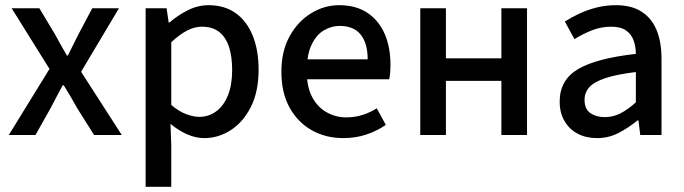

<svg xmlns="http://www.w3.org/2000/svg" viewBox="-20 -521 2641 741"><path d="M14 0 171 -255 25 -489H132L192 -389Q203 -369 214.5 -348Q226 -327 238 -307H242Q252 -327 262.5 -348Q273 -369 283 -389L336 -489H439L293 -244L450 0H343L277 -105Q265 -127 252 -149Q239 -171 226 -192H222Q211 -171 199 -149Q187 -127 176 -105L117 0Z M542 200V-489H623L631 -434H634Q666 -462 705 -481.5Q744 -501 785 -501Q847 -501 890 -470Q933 -439 955.5 -383Q978 -327 978 -252Q978 -168 948.5 -109Q919 -50 871 -19Q823 12 768 12Q736 12 702.5 -2.5Q669 -17 638 -43L641 40V200ZM749 -70Q785 -70 814 -91Q843 -112 859.5 -152.5Q876 -193 876 -251Q876 -302 864 -339.5Q852 -377 826 -397.5Q800 -418 759 -418Q731 -418 702 -403Q673 -388 641 -358V-116Q670 -91 698.5 -80.5Q727 -70 749 -70Z M1305 12Q1237 12 1183 -18.5Q1129 -49 1097.5 -106Q1066 -163 1066 -244Q1066 -324 1098 -381.5Q1130 -439 1181 -470Q1232 -501 1289 -501Q1354 -501 1398 -471.5Q1442 -442 1464.5 -390.5Q1487 -339 1487 -270Q1487 -256 1486 -242Q1485 -228 1482 -215H1138V-292H1399Q1399 -354 1372 -387.5Q1345 -421 1291 -421Q1260 -421 1231 -404.5Q1202 -388 1183 -349.5Q1164 -311 1164 -245Q1164 -185 1185 -146Q1206 -107 1241 -87.5Q1276 -68 1316 -68Q1350 -68 1379.5 -77.5Q1409 -87 1434 -103L1469 -39Q1436 -16 1394.5 -2Q1353 12 1305 12Z M1602 0V-489H1701V-296H1915V-489H2014V0H1915V-209H1701V0Z M2284 12Q2242 12 2209.5 -5Q2177 -22 2158.5 -54Q2140 -86 2140 -129Q2140 -212 2210.5 -254Q2281 -296 2434 -313Q2434 -340 2425.5 -364.5Q2417 -389 2396 -403.5Q2375 -418 2339 -418Q2300 -418 2264.5 -404Q2229 -390 2197 -370L2160 -438Q2185 -454 2216 -468.5Q2247 -483 2282.5 -492Q2318 -501 2357 -501Q2417 -501 2456 -476Q2495 -451 2514 -405Q2533 -359 2533 -294V0H2451L2444 -56H2440Q2406 -28 2367.5 -8Q2329 12 2284 12ZM2314 -69Q2346 -69 2374.5 -83.5Q2403 -98 2434 -126V-243Q2360 -234 2316.5 -219.5Q2273 -205 2254.5 -184.5Q2236 -164 2236 -136Q2236 -100 2258.5 -84.5Q2281 -69 2314 -69Z"/></svg>

Font: Source Sans 3 Medium
Style: Regular
Weight: 500
Designer: Paul D. Hunt
Foundry: Adobe
Version: Version 3.052;hotconv 1.1.0;makeotfexe 2.6.0